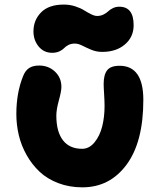

<svg xmlns="http://www.w3.org/2000/svg" viewBox="-20 -763 695 832"><path d="M206.1 -534.2Q169.9 -534.2 147.5 -561.5Q125 -588.9 125 -627Q125 -675.8 158.2 -709.5Q191.4 -743.2 256.8 -743.2Q282.7 -743.2 306.4 -735.4Q330.1 -727.5 344.2 -718.5Q358.4 -709.5 374 -701.7Q389.6 -693.8 400.9 -693.8Q416 -693.8 428.7 -700.2Q441.4 -706.5 448.7 -713.9Q456.1 -721.2 468.8 -727.5Q481.4 -733.9 497.1 -733.9Q559.1 -733.9 559.1 -653.8Q559.1 -602.5 521.2 -570.3Q483.4 -538.1 422.9 -538.1Q397.9 -538.1 376.2 -547.1Q354.5 -556.2 336.7 -565.2Q318.8 -574.2 304.2 -574.2Q288.1 -574.2 276.1 -567.9Q264.2 -561.5 257.6 -554.2Q251 -546.9 237.5 -540.5Q224.1 -534.2 206.1 -534.2ZM336.9 48.8Q280.3 48.8 232.4 30.5Q184.6 12.2 151.6 -18.8Q118.7 -49.8 95.5 -90.8Q72.3 -131.8 61.5 -177Q50.8 -222.2 50.8 -269Q50.8 -360.8 80.1 -433.1Q88.9 -456.1 105.2 -467.5Q121.6 -479 149.9 -479Q190.4 -479 218.3 -452.6Q246.1 -426.3 246.1 -386.2Q246.1 -368.2 235.1 -328.1Q224.1 -288.1 224.1 -262.2Q224.1 -192.4 252.7 -155.3Q281.2 -118.2 335.9 -118.2Q366.7 -118.2 389.6 -146.2Q412.6 -174.3 422.9 -215.3Q433.1 -256.3 433.1 -303.2Q433.1 -324.2 431.2 -354.5Q429.2 -384.8 429.2 -399.9Q429.2 -439 444.3 -458.5Q459.5 -478 498 -478Q601.1 -478 601.1 -330.1Q601.1 -147.5 528.3 -49.3Q455.6 48.8 336.9 48.8Z"/></svg>

Font: Shantell Sans Bouncy
Style: Regular
Weight: 800
Designer: Stephen Nixon, Anya Danilova, Shantell Martin
Foundry: Arrow Type
Version: Version 1.006;[9816181b4]